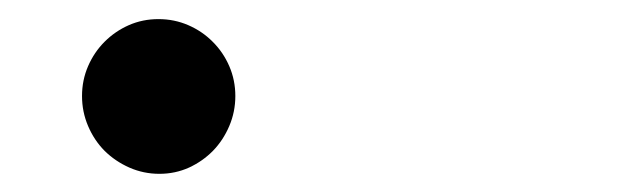

<svg xmlns="http://www.w3.org/2000/svg" viewBox="-20 -178 690 206"><path d="M68 -75Q68 -92 74.5 -107Q81 -122 92.2 -133.2Q103.5 -144.5 118.2 -151Q133 -157.5 150 -157.5Q167 -157.5 182 -151Q197 -144.5 208.2 -133.2Q219.5 -122 226 -107Q232.5 -92 232.5 -75Q232.5 -58 226 -42.8Q219.5 -27.5 208.5 -16.2Q197.5 -5 182.8 1.8Q168 8.5 151 8.5Q134 8.5 118.8 1.8Q103.5 -5 92.2 -16.2Q81 -27.5 74.5 -42.8Q68 -58 68 -75Z"/></svg>

Font: B612 Mono
Style: Regular
Weight: 400
Version: Version 1.005